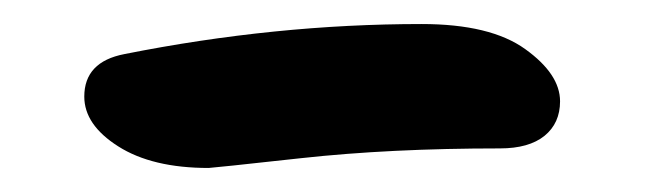

<svg xmlns="http://www.w3.org/2000/svg" viewBox="-20 -350 535 159"><path d="M152.8 -210.9Q106 -210.9 77.9 -228.8Q49.8 -246.6 49.8 -270Q49.8 -298.8 83 -305.2Q208 -330.1 329.1 -330.1Q386.2 -330.1 415 -309.3Q443.8 -288.6 443.8 -266.1Q443.8 -248 430.9 -237.5Q418 -227.1 394 -227.1Q303.2 -227.1 229.2 -219Q155.3 -210.9 152.8 -210.9Z"/></svg>

Font: Shantell Sans Irregular Bouncy
Style: Regular
Weight: 500
Designer: Stephen Nixon, Anya Danilova, Shantell Martin
Foundry: Arrow Type
Version: Version 1.006;[9816181b4]